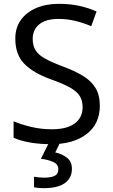

<svg xmlns="http://www.w3.org/2000/svg" viewBox="-20 -744 589 1004"><path d="M502 -191Q502 -96 433 -43Q364 10 247 10Q187 10 136 1Q85 -8 51 -24V-110Q87 -94 140.5 -81Q194 -68 251 -68Q331 -68 371.5 -99Q412 -130 412 -183Q412 -218 397 -242Q382 -266 345.5 -286.5Q309 -307 244 -330Q153 -363 106.5 -411Q60 -459 60 -542Q60 -599 89 -639.5Q118 -680 169.5 -702Q221 -724 288 -724Q347 -724 396 -713Q445 -702 485 -684L457 -607Q420 -623 376.5 -634Q333 -645 286 -645Q219 -645 185 -616.5Q151 -588 151 -541Q151 -505 166 -481Q181 -457 215 -438Q249 -419 307 -397Q370 -374 413.5 -347.5Q457 -321 479.5 -284Q502 -247 502 -191ZM356 139Q356 187 319 213.5Q282 240 208 240Q176 240 158 235V180Q167 182 182 183.5Q197 185 211 185Q247 185 266 175.5Q285 166 285 141Q285 115 258.5 103Q232 91 194 86L237 0H295L269 53Q305 61 330.5 81Q356 101 356 139Z"/></svg>

Font: Noto Sans Tagbanwa
Style: Regular
Weight: 400
Designer: Monotype Design Team
Foundry: Monotype Imaging Inc.
Version: Version 2.001; ttfautohint (v1.8.4.7-5d5b)